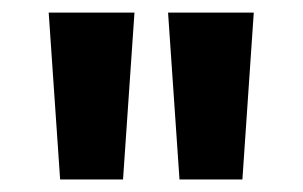

<svg xmlns="http://www.w3.org/2000/svg" viewBox="-20 -730 479 304"><path d="M75.2 -445.8 57.1 -710H192.9L174.8 -445.8ZM264.2 -445.8 246.1 -710H381.8L363.8 -445.8Z"/></svg>

Font: LT Superior
Style: Bold
Weight: 400
Designer: Daniel Lyons
Foundry: LyonsType
Version: Version 1.000